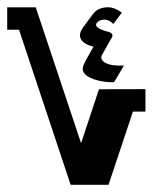

<svg xmlns="http://www.w3.org/2000/svg" viewBox="-20 -512 460 532"><path d="M296.2 -284.5 323.4 -330.3H311.2Q292.4 -330.1 279 -334.8Q265.7 -339.4 261.9 -347.6Q259 -353.9 262.7 -360.1L286.2 -401.5Q290.1 -407.3 291.1 -410.8Q292 -414.3 291 -416.7Q290.2 -419.1 287.5 -420.8Q284.9 -422.5 282.3 -423.3Q279.6 -424 272.9 -425.8Q271.8 -426.1 270.1 -426.7Q268.3 -427.2 263.8 -429Q259.3 -430.7 255.8 -432.5Q252.4 -434.2 249.4 -436.9Q246.4 -439.5 246.3 -442.1Q245.8 -448.4 253.2 -453.1Q260.5 -457.8 268.5 -457.6Q272.9 -457.6 277.2 -456.4Q281.5 -455.1 284.4 -453.3Q287.3 -451.6 289.5 -449.7Q291.7 -447.9 292.8 -446.7L293.9 -445.5L317.5 -476.8Q316.7 -477.4 315.4 -478.4Q314.1 -479.4 310 -482.1Q305.8 -484.7 301.5 -486.7Q297.3 -488.7 291.1 -490.3Q285 -491.9 279.3 -491.9Q271.5 -491.9 264.7 -490.3Q257.9 -488.7 253.7 -486.6Q249.5 -484.6 245.6 -481.3Q241.7 -478 240 -476.1Q238.3 -474.1 236.2 -471.2L210.9 -437.1Q204.6 -428.7 202.6 -421.3Q200.5 -413.8 202.6 -407.3Q205.5 -398.5 215.2 -392.2Q224.8 -386 239.2 -382.8L218.9 -346.9Q218.6 -346.1 217.8 -344.7Q215.8 -340.9 214.9 -339Q214 -337 212.5 -333.9Q211.1 -330.7 210.5 -328.8Q210 -326.9 209.5 -324.4Q209.1 -321.9 209.2 -319.8Q209.4 -317.7 210.1 -315.5Q214.9 -301.1 240.6 -292.2Q253.6 -287.8 267.5 -285.9Q281.3 -284 288.8 -284.3ZM175.7 0H280.7L348.3 -202.7H383V-265L254.3 -264.7L204.7 -115.3L79 -491.7H0V-429.7H32.7Z"/></svg>

Font: Jomhuria
Style: Regular
Weight: 400
Designer: Arabic design by Kourosh Beigpour, Latin design by Eben Sorkin, engineering by Lasse Fister and Khaled Hosney
Version: Version 1.0010